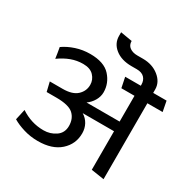

<svg xmlns="http://www.w3.org/2000/svg" viewBox="-203 -1130 1333 1342"><g transform="rotate(30 463.5 -459.5)"><path d="M515 -187Q515 -100 451 -42.5Q387 15 272 15Q212 15 157.5 -1.5Q103 -18 65 -41L84 -127Q126 -99 172 -84.5Q218 -70 269 -70Q323 -70 366 -99.5Q409 -129 409 -185Q409 -244 371.5 -278.5Q334 -313 234 -313H155L137 -388H241Q319 -388 356.5 -423Q394 -458 394 -508Q394 -549 365 -580Q336 -611 279 -611Q229 -611 183 -594Q137 -577 91 -544Q88 -566 84.5 -587.5Q81 -609 77 -631Q118 -660 172.5 -678Q227 -696 287 -696Q399 -696 450 -639.5Q501 -583 501 -510Q501 -475 482 -442.5Q463 -410 433 -389H700V-597H594L577 -680H703V-689Q703 -723 682.5 -744.5Q662 -766 621 -766H578Q497 -766 447 -805.5Q397 -845 397 -906V-935Q420 -931 444 -927Q468 -923 491 -919Q491 -885 515 -868Q539 -851 576 -851H622Q698 -851 750.5 -809Q803 -767 803 -708V-680H911L927 -597H804V16L700 0V-311H447Q480 -291 497.5 -258.5Q515 -226 515 -187Z"/></g></svg>

Font: Palanquin Medium
Style: Regular
Weight: 500
Designer: Pria Ravichandran
Version: Version 1.0.4